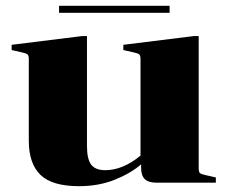

<svg xmlns="http://www.w3.org/2000/svg" viewBox="-20 -628 786 660"><path d="M563 -608V-584H183V-608ZM439 -448 404 -456V-474L646 -504H663V-48Q663 -37 667.5 -33Q672 -29 687 -26L722 -18V0H519Q490 0 477.5 -12.5Q465 -25 465 -52V-63Q429 -32 374 -10Q319 12 252 12Q159 12 119 -27Q79 -66 79 -144V-426Q79 -437 74.5 -441Q70 -445 55 -448L20 -456V-474L262 -504H279V-126Q279 -81 293.5 -62Q308 -43 342 -43Q402 -43 463 -93V-426Q463 -437 458.5 -441Q454 -445 439 -448Z"/></svg>

Font: Chonburi
Style: Regular
Weight: 400
Designer: Thanarat Vachiruckul and Stawix Ruecha
Foundry: Cadson Demak & Katatrad
Version: Version 1.000